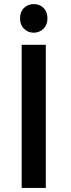

<svg xmlns="http://www.w3.org/2000/svg" viewBox="-20 -919 345 939"><path d="M86 -700V0H204V-700ZM193 -880C180 -893 164 -899 145 -899C126 -899 110 -893 97 -880C84 -867 78 -850 78 -829C78 -809 84 -792 97 -779C110 -766 126 -759 145 -759C164 -759 180 -766 193 -779C206 -792 212 -809 212 -829C212 -850 206 -867 193 -880Z"/></svg>

Font: Argentum Sans
Style: Regular
Weight: 400
Designer: Julieta Ulanovsky
Foundry: Julieta Ulanovsky
Version: Version 5.001;March 29, 2019;FontCreator 11.5.0.2425 64-bit